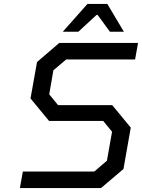

<svg xmlns="http://www.w3.org/2000/svg" viewBox="-20 -955 721 975"><path d="M299 -794 424 -935H525L609 -794H538L476 -879H470L378 -794ZM81 0 96 -84H459L523 -139L549 -286L504 -341H229L135 -455L168 -640L281 -737H681L666 -653H316L251 -598L230 -476L275 -421H550L644 -307L607 -97L493 0Z"/></svg>

Font: Tomorrow
Style: Italic
Weight: 400
Italic angle: -10°
Designer: Tony de Marco, Monica Rizzolli
Foundry: Just in Type
Version: Version 2.002